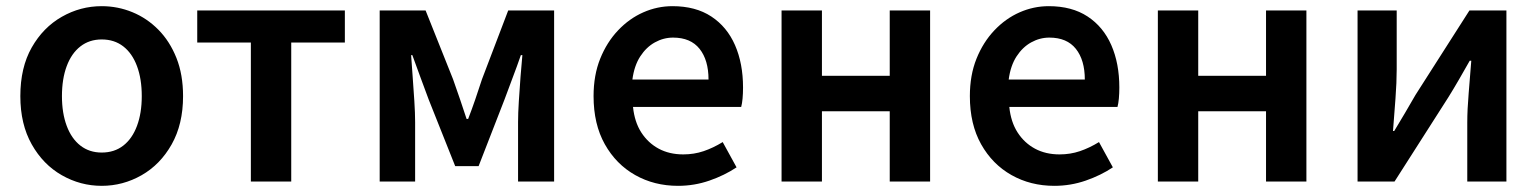

<svg xmlns="http://www.w3.org/2000/svg" viewBox="-20 -589 4991 623"><path d="M310 14Q241 14 180.5 -20.5Q120 -55 83 -120.5Q46 -186 46 -277Q46 -370 83 -435Q120 -500 180.5 -534.5Q241 -569 310 -569Q362 -569 409.5 -549.5Q457 -530 494 -492.5Q531 -455 552.5 -401Q574 -347 574 -277Q574 -186 537 -120.5Q500 -55 439.5 -20.5Q379 14 310 14ZM310 -94Q351 -94 380 -116.5Q409 -139 424.5 -180.5Q440 -222 440 -277Q440 -333 424.5 -374.5Q409 -416 380 -438.5Q351 -461 310 -461Q270 -461 241 -438.5Q212 -416 196.5 -374.5Q181 -333 181 -277Q181 -222 196.5 -180.5Q212 -139 241 -116.5Q270 -94 310 -94Z M794 0V-451H620V-555H1099V-451H925V0Z M1212 0V-555H1361L1450 -332Q1462 -298 1473 -266Q1484 -234 1494 -203H1499Q1511 -234 1522 -266Q1533 -298 1544 -332L1629 -555H1778V0H1661V-193Q1661 -221 1663.5 -260.5Q1666 -300 1669 -340Q1672 -380 1675 -410H1670Q1658 -375 1643.5 -337Q1629 -299 1617 -266L1533 -50H1457L1371 -266Q1359 -299 1344.5 -337.5Q1330 -376 1318 -410H1314Q1316 -380 1319 -340Q1322 -300 1324.5 -260.5Q1327 -221 1327 -193V0Z M2180 14Q2103 14 2041 -21Q1979 -56 1942.5 -121Q1906 -186 1906 -277Q1906 -345 1927.5 -398.5Q1949 -452 1985.5 -490.5Q2022 -529 2067.5 -549Q2113 -569 2162 -569Q2237 -569 2288 -535.5Q2339 -502 2365 -442.5Q2391 -383 2391 -305Q2391 -286 2389.5 -269.5Q2388 -253 2385 -242H2034Q2039 -193 2061 -159Q2083 -125 2117.5 -106.5Q2152 -88 2197 -88Q2232 -88 2263 -98.5Q2294 -109 2325 -128L2370 -46Q2331 -20 2282 -3Q2233 14 2180 14ZM2032 -331H2279Q2279 -394 2250 -430.5Q2221 -467 2164 -467Q2133 -467 2105 -451.5Q2077 -436 2057.5 -406Q2038 -376 2032 -331Z M2516 0V-555H2647V-343H2867V-555H2998V0H2867V-228H2647V0Z M3401 14Q3324 14 3262 -21Q3200 -56 3163.5 -121Q3127 -186 3127 -277Q3127 -345 3148.5 -398.5Q3170 -452 3206.5 -490.5Q3243 -529 3288.5 -549Q3334 -569 3383 -569Q3458 -569 3509 -535.5Q3560 -502 3586 -442.5Q3612 -383 3612 -305Q3612 -286 3610.5 -269.5Q3609 -253 3606 -242H3255Q3260 -193 3282 -159Q3304 -125 3338.5 -106.5Q3373 -88 3418 -88Q3453 -88 3484 -98.5Q3515 -109 3546 -128L3591 -46Q3552 -20 3503 -3Q3454 14 3401 14ZM3253 -331H3500Q3500 -394 3471 -430.5Q3442 -467 3385 -467Q3354 -467 3326 -451.5Q3298 -436 3278.5 -406Q3259 -376 3253 -331Z M3737 0V-555H3868V-343H4088V-555H4219V0H4088V-228H3868V0Z M4385 0V-555H4512V-364Q4512 -322 4508 -269Q4504 -216 4500 -164H4504Q4519 -189 4539 -222.5Q4559 -256 4573 -281L4748 -555H4868V0H4741V-191Q4741 -233 4745.5 -286Q4750 -339 4754 -392H4749Q4735 -367 4715 -332.5Q4695 -298 4680 -274L4505 0Z"/></svg>

Font: Noto Sans HK SemiBold
Style: Regular
Weight: 600
Version: Version 2.004-H2;hotconv 1.0.118;makeotfexe 2.5.65603